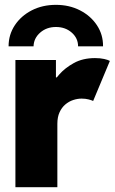

<svg xmlns="http://www.w3.org/2000/svg" viewBox="-20 -776 476 796"><path d="M43.9 0V-527.3H211.9V-455.1H227.5L190.4 -417Q201.2 -439 225.1 -466.6Q249 -494.1 286.1 -514.6Q323.2 -535.2 374 -535.2Q395.5 -535.2 411.9 -531.5Q428.2 -527.8 435.5 -523.4L366.2 -357.4Q360.4 -360.4 347.4 -363.8Q334.5 -367.2 318.4 -367.2Q301.3 -367.2 283.4 -361.3Q265.6 -355.5 250.7 -342.8Q235.8 -330.1 226.8 -310.3Q217.8 -290.5 217.8 -262.7V0ZM211.9 -755.9Q267.1 -755.9 311.5 -733.2Q356 -710.4 381.8 -671.4Q407.7 -632.3 407.2 -584H303.7Q303.7 -617.7 277.3 -640.9Q251 -664.1 211.9 -664.1Q173.3 -664.1 146.7 -640.9Q120.1 -617.7 119.1 -584H15.6Q15.6 -632.3 41.5 -671.4Q67.4 -710.4 111.8 -733.2Q156.2 -755.9 211.9 -755.9Z"/></svg>

Font: Reddit Sans Black
Style: Regular
Weight: 900
Version: Version 1.014